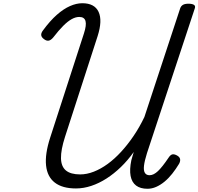

<svg xmlns="http://www.w3.org/2000/svg" viewBox="-20 -1152 1229 1190"><path d="M451 16Q367 16 320 -20Q273 -56 265.5 -126.5Q258 -197 291 -299L500 -944Q517 -996 510 -1021.5Q503 -1047 471 -1047Q449 -1047 424.5 -1033.5Q400 -1020 372 -992Q344 -964 310 -920Q295 -902 281 -900Q267 -898 252 -910Q237 -921 235.5 -934Q234 -947 246 -963Q290 -1023 332 -1060Q374 -1097 414 -1114.5Q454 -1132 490 -1132Q566 -1132 591 -1078.5Q616 -1025 585 -928L383 -304Q357 -223 358 -171.5Q359 -120 388.5 -95.5Q418 -71 477 -71Q518 -71 561.5 -88Q605 -105 647.5 -136Q690 -167 730.5 -211Q771 -255 808 -309.5Q845 -364 875 -427L1097 -1101Q1102 -1115 1114 -1122Q1126 -1129 1148 -1129Q1171 -1129 1182 -1122Q1193 -1115 1187 -1099L891 -203Q876 -155 872.5 -125Q869 -95 878 -80.5Q887 -66 907 -66Q932 -66 959 -91.5Q986 -117 1025 -175Q1036 -192 1047.5 -195Q1059 -198 1076 -189Q1093 -180 1096 -167Q1099 -154 1090 -137Q1070 -104 1047.5 -75.5Q1025 -47 999.5 -26Q974 -5 947.5 6.5Q921 18 894 18Q850 18 823.5 -2Q797 -22 789.5 -61.5Q782 -101 794 -159Q798 -172 801.5 -185Q805 -198 809 -210Q772 -158 729 -116.5Q686 -75 640 -45.5Q594 -16 546 0Q498 16 451 16Z"/></svg>

Font: Playwrite CU
Style: Regular
Weight: 400
Designer: Veronika Burian, José Scaglione
Foundry: TypeTogether
Version: Version 1.002